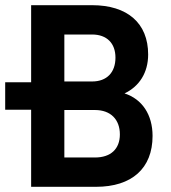

<svg xmlns="http://www.w3.org/2000/svg" viewBox="-44 -720 660 740"><path d="M76 0H326C464 0 544 -71 544 -196C544 -278 504 -338 436 -360C493 -387 527 -440 527 -510C527 -631 447 -700 311 -700H76V-403H-24V-297H76ZM322 -113H204V-296H322C383 -296 418 -259 418 -202C418 -146 383 -113 322 -113ZM311 -406H204V-587H311C368 -587 401 -553 401 -498C401 -441 368 -406 311 -406Z"/></svg>

Font: Finlandica SemiBold
Style: Regular
Weight: 600
Designer: Niklas Ekholm, Juho Hiilivirta, Jaakko Suomalainen
Foundry: Helsinki Type Studio
Version: Version 2.000;Glyphs 3.2 (3202)